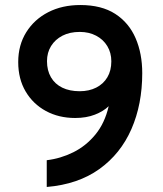

<svg xmlns="http://www.w3.org/2000/svg" viewBox="-20 -732 648 764"><path d="M166 12V-94.5Q221 -101 271.5 -126Q322 -151 359.5 -196.5Q397 -242 412.5 -309.5Q391.5 -289 357.5 -275.8Q323.5 -262.5 279 -262.5Q214 -262.5 162.8 -290.2Q111.5 -318 82 -368Q52.5 -418 52.5 -485Q52.5 -552.5 84.5 -603.8Q116.5 -655 172 -683.5Q227.5 -712 299.5 -712Q384 -712 438.5 -676.8Q493 -641.5 519.5 -580.2Q546 -519 546 -441Q546 -317 503 -218.5Q460 -120 375.2 -59.2Q290.5 1.5 166 12ZM297 -369Q334.5 -369 363 -383.5Q391.5 -398 407.2 -424.5Q423 -451 423 -488Q423 -522 407 -548.5Q391 -575 362.5 -590Q334 -605 297.5 -605Q257.5 -605 228.5 -590Q199.5 -575 183.2 -548.8Q167 -522.5 167 -488.5Q167 -451.5 182.8 -424.5Q198.5 -397.5 227.8 -383.2Q257 -369 297 -369Z"/></svg>

Font: Overpass SemiBold
Style: Regular
Weight: 600
Designer: Delve Withrington, Dave Bailey, Thomas Jockin
Foundry: Delve Fonts LLC
Version: Version 4.000